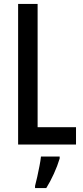

<svg xmlns="http://www.w3.org/2000/svg" viewBox="-20 -734 423 975"><path d="M72 0V-714H171V-88H366V0ZM283 71Q272 108 253.5 148.5Q235 189 215 221H158V210Q163 192 169 164.5Q175 137 180.5 109Q186 81 188 61H283Z"/></svg>

Font: Noto Sans Gujarati UI ExtraCondensed Medium
Style: Regular
Weight: 500
Width: 2
Designer: Jelle Bosma - Monotype Design Team, Universal Thirst
Foundry: Monotype Imaging Inc.
Version: Version 2.106; ttfautohint (v1.8.4.7-5d5b)